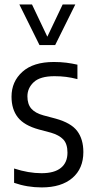

<svg xmlns="http://www.w3.org/2000/svg" viewBox="-20 -828 418 858"><path d="M166.5 9.5Q101.5 9.5 43 -11V-75Q107.5 -54 165.5 -54Q223 -54 252.2 -77.8Q281.5 -101.5 281.5 -146Q281.5 -185 262.8 -204.8Q244 -224.5 208 -235L153.5 -249.5Q88 -267.5 59.8 -303.5Q31.5 -339.5 31.5 -396Q31.5 -463.5 80.2 -507.2Q129 -551 220.5 -551Q250.5 -551 276.2 -547.8Q302 -544.5 326 -539V-474.5Q298.5 -481.5 274.8 -484.5Q251 -487.5 223.5 -487.5Q159.5 -487.5 131 -461Q102.5 -434.5 102.5 -397.5Q102.5 -362.5 120 -342.5Q137.5 -322.5 174 -312.5L228.5 -298Q297.5 -279 325 -242.5Q352.5 -206 352.5 -148.5Q352.5 -74.5 303.2 -32.5Q254 9.5 166.5 9.5ZM156.5 -626.5 66.5 -808H123L191.5 -664L260 -808H316.5L226.5 -626.5Z"/></svg>

Font: Encode Sans Condensed Condensed
Style: Regular
Weight: 400
Width: 3
Designer: Multiple Designers
Foundry: Impallari Type
Version: Version 3.000; ttfautohint (v1.8.3) -l 8 -r 50 -G 200 -x 14 